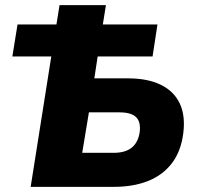

<svg xmlns="http://www.w3.org/2000/svg" viewBox="-20 -725 769 745"><path d="M99 0 179 -506H28L48 -630H199L211 -705H391L379 -630H591L572 -506H359L346 -421H476Q553 -421 604 -396Q655 -371 677.5 -323.5Q700 -276 691 -207Q682 -137 646.5 -91Q611 -45 554 -22.5Q497 0 422 0ZM299 -132H421Q466 -132 491 -152Q516 -172 522 -212Q527 -252 508 -270.5Q489 -289 444 -289H325Z"/></svg>

Font: Nunito Sans 10pt SemiCondensed Black
Style: Italic
Weight: 900
Width: 4
Italic angle: -9°
Designer: Vernon Adams
Foundry: Vernon Adams
Version: Version 3.101;gftools[0.9.27]